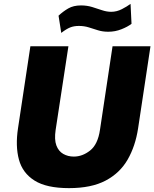

<svg xmlns="http://www.w3.org/2000/svg" viewBox="-20 -962 798 992"><path d="M336.5 10Q220.5 10 158.5 -29Q96.5 -68 77.8 -137.5Q59 -207 73 -299L137 -723H333.5L267.5 -291Q260 -241 271.2 -210.8Q282.5 -180.5 306.8 -166.8Q331 -153 361.5 -153Q406 -153 445.8 -184.5Q485.5 -216 496.5 -291L561.5 -723H757.5L693.5 -299Q679.5 -207 639.5 -137.5Q599.5 -68 525.8 -29Q452 10 336.5 10ZM296.5 -792 282.5 -881Q306 -903 332.8 -918.5Q359.5 -934 398.5 -934Q429 -934 456 -925.8Q483 -917.5 507.2 -909.2Q531.5 -901 554.5 -901Q583 -901 609.8 -914.8Q636.5 -928.5 654.5 -942L659.5 -839Q639.5 -823.5 607.2 -810.8Q575 -798 539.5 -798Q510.5 -798 486.5 -805.5Q462.5 -813 438.8 -820.5Q415 -828 387.5 -828Q362 -828 342.5 -820.2Q323 -812.5 296.5 -792Z"/></svg>

Font: Public Sans Thin Black
Style: Italic
Weight: 900
Italic angle: -8°
Version: Version 2.001